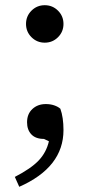

<svg xmlns="http://www.w3.org/2000/svg" viewBox="-20 -528 344 738"><path d="M54 190 37 152Q99 120 128.5 89Q158 58 168 15L149 6Q117 6 100.5 -11.5Q84 -29 84 -58Q84 -90 104.5 -109Q125 -128 156 -128Q174 -128 188.5 -123Q203 -118 212 -110Q224 -77 224 -28Q224 115 54 190ZM152 -364Q122 -364 101 -385Q80 -406 80 -436Q80 -466 101 -487Q122 -508 152 -508Q182 -508 203 -487Q224 -466 224 -436Q224 -406 203 -385Q182 -364 152 -364Z"/></svg>

Font: Source Serif 4 Caption
Style: Regular
Weight: 400
Designer: Frank Grießhammer
Foundry: Adobe Systems Incorporated
Version: Version 4.004;hotconv 1.0.117;makeotfexe 2.5.65602